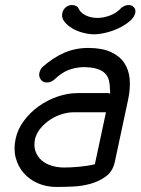

<svg xmlns="http://www.w3.org/2000/svg" viewBox="-20 -741 557 761"><path d="M461 -710Q476 -721 489 -721Q503 -721 511 -712Q519 -703 516 -689Q512 -672 493.5 -656.5Q475 -641 451 -629.5Q427 -618 400 -611.5Q373 -605 352 -605Q334 -605 310 -611Q286 -617 266.5 -628.5Q247 -640 235 -655.5Q223 -671 227 -689Q230 -703 240.5 -712Q251 -721 265 -721Q279 -721 289 -712Q298 -690 319.5 -680Q341 -670 366 -670Q391 -670 417 -680Q443 -690 461 -710ZM409 -372 417 -370Q416 -372 416.5 -376Q417 -380 416 -382Q416 -404 412 -421Q408 -438 396.5 -450Q385 -462 363.5 -468.5Q342 -475 307 -475Q275 -473 249 -462.5Q223 -452 198 -428Q183 -414 166 -414Q150 -414 141.5 -426Q133 -438 136 -452Q140 -468 149 -476Q191 -513 235 -532Q279 -551 330 -551Q384 -551 419 -535Q454 -519 472.5 -491.5Q491 -464 494 -427Q497 -390 488 -347L435 -99Q427 -62 400 -42Q373 -22 338.5 -12.5Q304 -3 267.5 -1.5Q231 0 204 0Q164 0 130.5 -14.5Q97 -29 74.5 -54.5Q52 -80 42.5 -115Q33 -150 42 -191Q50 -229 74.5 -262Q99 -295 133 -319.5Q167 -344 207.5 -358Q248 -372 288 -372ZM400 -296H272Q250 -296 225.5 -288.5Q201 -281 179.5 -267Q158 -253 141.5 -233.5Q125 -214 119 -191Q113 -162 121 -140.5Q129 -119 145.5 -105Q162 -91 185.5 -84Q209 -77 234 -77Q260 -77 293.5 -80Q327 -83 356 -90Z"/></svg>

Font: VDS Compensated
Style: Light Italic
Weight: 300
Italic angle: -12°
Designer: artmaker
Foundry: artmaker
Version: Version 1.000 2012 initial release